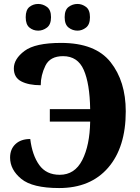

<svg xmlns="http://www.w3.org/2000/svg" viewBox="-20 -941 707 971"><path d="M372 -786Q395 -786 415 -801.5Q435 -817 435 -854Q435 -891 415 -906Q395 -921 372 -921Q347 -921 327 -906Q307 -891 307 -854Q307 -817 327 -801.5Q347 -786 372 -786ZM173 -786Q197 -786 217.5 -801.5Q238 -817 238 -854Q238 -891 217.5 -906Q197 -921 173 -921Q148 -921 129 -906Q110 -891 110 -854Q110 -817 129 -801.5Q148 -786 173 -786ZM279 10Q438 10 527 -93Q616 -196 616 -378Q616 -530 539 -627Q462 -724 289 -724Q158 -724 104 -683.5Q50 -643 50 -595Q50 -549 87.5 -529.5Q125 -510 186 -510Q186 -560 209.5 -608.5Q233 -657 299 -657Q373 -657 403.5 -587.5Q434 -518 436 -389H232V-326H436Q434 -206 396 -131.5Q358 -57 282 -57Q214 -57 178.5 -106.5Q143 -156 133 -238Q86 -238 58.5 -212.5Q31 -187 31 -144Q31 -83 87.5 -36.5Q144 10 279 10Z"/></svg>

Font: Noto Serif SemiCondensed Extra
Style: Regular
Weight: 800
Width: 4
Designer: Monotype Design Team
Foundry: Monotype Imaging Inc.
Version: Version 1.002